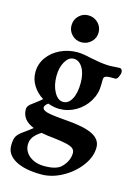

<svg xmlns="http://www.w3.org/2000/svg" viewBox="-138 -725 781 1088"><g transform="rotate(15 253.0 -181.0)"><path d="M9 0ZM506 -387Q506 -380 502 -369.5Q498 -359 493 -351Q487 -344 480 -344H453Q428 -344 418 -336Q414 -331 413.5 -322.5Q413 -314 413 -289Q413 -237 386.5 -193Q360 -149 315 -122.5Q270 -96 218 -96Q187 -96 151 -109Q142 -103 136.5 -95.5Q131 -88 131 -82Q131 -66 161 -58Q191 -50 273 -44Q381 -36 430 -11Q479 14 479 61Q479 115 440 168Q401 221 339.5 255Q278 289 216 289Q119 289 64 258.5Q9 228 9 175Q9 143 16.5 125.5Q24 108 48 90Q64 79 82 65.5Q100 52 107 46Q36 18 36 -45Q36 -67 63 -84Q106 -116 116 -126Q79 -149 56.5 -184.5Q34 -220 34 -262Q34 -311 62 -350Q90 -389 136.5 -411Q183 -433 236 -433Q266 -433 312 -422Q340 -416 355 -414Q397 -406 435 -406Q448 -406 468 -408L490 -409Q497 -409 501.5 -403Q506 -397 506 -387ZM298 -269Q298 -324 277.5 -358Q257 -392 225 -392Q196 -392 175.5 -357.5Q155 -323 155 -272Q155 -217 176.5 -178.5Q198 -140 229 -140Q260 -140 279 -175Q298 -210 298 -269ZM228 71Q198 69 157 61Q128 79 113.5 99Q99 119 99 144Q99 185 133 212Q167 239 220 239Q290 239 318 212Q337 194 347.5 171.5Q358 149 358 126Q358 110 346.5 100Q335 90 307.5 83.5Q280 77 228 71ZM163 -571Q163 -605 186 -628Q209 -651 241 -651Q275 -651 298.5 -628Q322 -605 322 -571Q322 -539 298.5 -516Q275 -493 241 -493Q209 -493 186 -516Q163 -539 163 -571Z"/></g></svg>

Font: EB Garamond
Style: Bold
Weight: 700
Designer: Georg Duffner and Octavio Pardo
Foundry: Georg Duffner
Version: Version 1.000; ttfautohint (v1.6)